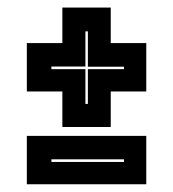

<svg xmlns="http://www.w3.org/2000/svg" viewBox="-20 -605 458 508"><path d="M145 -269V-363H51V-491H145V-585H273V-491H367V-363H273V-269ZM206 -330H212.5V-422H308V-428.5H212.5V-522H206V-429H116V-422H206ZM51 -117.5V-245.5H367V-117.5ZM116 -176.5H308V-183.5H116Z"/></svg>

Font: Tourney ExtraBold
Style: Regular
Weight: 800
Designer: Tyler Finck
Foundry: Etcetera Type Co
Version: Version 1.015